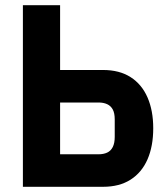

<svg xmlns="http://www.w3.org/2000/svg" viewBox="-20 -718 638 738"><path d="M68 0V-698H211V-449H376Q439 -449 482 -421.5Q525 -394 547 -343.5Q569 -293 569 -225Q569 -156 547 -105.5Q525 -55 482 -27.5Q439 0 376 0ZM211 -125H359Q378 -125 392 -131.5Q406 -138 413.5 -153Q421 -168 421 -192V-259Q421 -283 413.5 -297Q406 -311 392 -317.5Q378 -324 359 -324H211Z"/></svg>

Font: IBM Plex Sans Condensed
Style: Bold
Weight: 700
Width: 3
Designer: Mike Abbink, Paul van der Laan, Pieter van Rosmalen
Foundry: Bold Monday
Version: Version 3.201